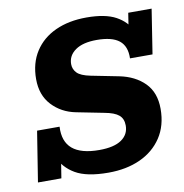

<svg xmlns="http://www.w3.org/2000/svg" viewBox="-71 -661 710 739"><g transform="rotate(-10 284.0 -291.5)"><path d="M294.8 10Q210.1 10 165.9 -15.9Q121.6 -41.7 103 -86.9L123.5 -72.1L112 0H20.5L51.8 -197H139.7Q136.5 -139.1 170.3 -110.5Q204.1 -82 275 -82Q332.8 -82 362.1 -102.2Q391.3 -122.4 391.3 -157.4Q391.3 -184.1 374.4 -198.3Q357.6 -212.5 318.9 -219.5L211.2 -240.8Q155.5 -251.8 119 -290.9Q82.5 -330.1 82.5 -392.6Q82.5 -455.4 111.7 -500.4Q140.8 -545.4 192.9 -569.2Q244.9 -593 314.4 -593Q387.7 -593 429.1 -570.4Q470.4 -547.8 488 -509.1H464.6L476.1 -583H567.5L540.3 -408.9H452.3Q453.8 -456.3 425.8 -478.7Q397.7 -501 338.1 -501Q284 -501 254.7 -480.4Q225.3 -459.7 225.3 -426.3Q225.3 -406.4 239.3 -391.8Q253.2 -377.2 291.6 -369.5L399.3 -348.2Q460.5 -336 497.6 -298.6Q534.6 -261.2 534.6 -197.4Q534.6 -131.9 503.7 -85.3Q472.8 -38.8 419 -14.4Q365.1 10 294.8 10Z"/></g></svg>

Font: Rokkitt SemiBold
Style: Italic
Weight: 600
Italic angle: -9°
Designer: Vernon Adams
Foundry: Vernon Adams
Version: Version 3.103